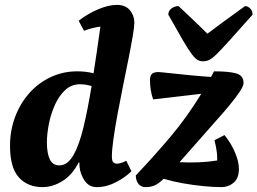

<svg xmlns="http://www.w3.org/2000/svg" viewBox="-20 -754 1054 786"><path d="M154 12Q93 12 57 -28Q21 -68 21 -157Q21 -221 42.5 -277Q64 -333 101.5 -374.5Q139 -416 189 -439Q239 -462 296 -462Q314 -462 331 -460Q348 -458 363 -454Q370 -499 377 -546.5Q384 -594 391 -645Q358 -641 324 -628L302 -669Q339 -698 382 -716Q425 -734 458 -734Q494 -734 512 -712Q530 -690 530 -661Q530 -645 523.5 -606.5Q517 -568 506.5 -515.5Q496 -463 484 -404Q472 -345 461.5 -288.5Q451 -232 444.5 -186Q438 -140 438 -113Q438 -96 443.5 -90Q449 -84 459 -84Q466 -84 476 -87Q486 -90 497 -96L518 -53Q493 -28 454.5 -8Q416 12 377 12Q355 12 341.5 1.5Q328 -9 320 -25Q304 -54 305 -89H302Q276 -38 236 -13Q196 12 154 12ZM172 -171Q172 -126 184 -101.5Q196 -77 223 -77Q256 -77 280 -118Q304 -159 321.5 -232Q339 -305 355 -402Q344 -405 332.5 -407Q321 -409 307 -409Q272 -409 246.5 -385Q221 -361 204.5 -324Q188 -287 180 -246Q172 -205 172 -171ZM576 12Q557 12 546.5 -1.5Q536 -15 536 -36Q611 -115 678.5 -195Q746 -275 804 -370L607 -347Q600 -366 597 -387Q594 -408 594 -426Q594 -444 602 -451.5Q610 -459 628 -459Q636 -459 671 -455Q706 -451 753 -446.5Q800 -442 844 -439Q850 -450 856 -462Q917 -462 947 -453.5Q977 -445 977 -414Q977 -402 961 -378Q945 -354 918.5 -322Q892 -290 860 -254.5Q828 -219 797 -183Q772 -155 751.5 -131.5Q731 -108 715 -90Q754 -88 793 -89.5Q832 -91 869 -97Q869 -102 869 -109Q869 -124 866 -142Q863 -160 858 -180L899 -201Q926 -168 942 -130Q958 -92 958 -63Q958 -24 936.5 -6Q915 12 887 12Q854 12 813 8Q772 4 729.5 -3.5Q687 -11 650 -22Q628 -1 612 5.5Q596 12 576 12ZM811 -503Q799 -503 789 -508.5Q779 -514 765 -532.5Q751 -551 728.5 -589.5Q706 -628 669 -694Q669 -709 681.5 -719Q694 -729 711 -729Q741 -701 761 -682Q781 -663 796.5 -648Q812 -633 829 -616Q855 -636 890 -661.5Q925 -687 983 -729Q995 -729 1004.5 -719Q1014 -709 1014 -694Q955 -628 920.5 -589.5Q886 -551 867 -532.5Q848 -514 836 -508.5Q824 -503 811 -503Z"/></svg>

Font: Petrona ExtraBold
Style: Italic
Weight: 800
Italic angle: -9°
Designer: Ringo R. Seeber
Foundry: Ringo R. Seeber
Version: Version 2.001; ttfautohint (v1.8.3)